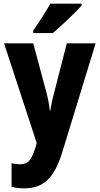

<svg xmlns="http://www.w3.org/2000/svg" viewBox="-20 -786 543 1046"><path d="M425 -756V-766H254C230 -722 194 -668 161 -619V-606H268C318 -648 393 -720 425 -756ZM2 -550 180 -7 174 15C151 86 135 109 88 109C73 109 56 107 43 103V232C63 237 85 240 112 240C219 240 276 182 319 44L501 -550H344L274 -277C264 -241 258 -211 255 -185H251C249 -212 242 -247 234 -278L161 -550Z"/></svg>

Font: Noto Sans Khmer Condensed ExtraBold
Style: Regular
Weight: 800
Width: 3
Designer: Danh Hong and the Monotype Design Team
Foundry: Monotype Imaging Inc.
Version: Version 2.004